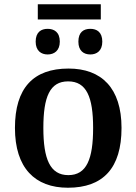

<svg xmlns="http://www.w3.org/2000/svg" viewBox="-20 -869 639 899"><path d="M157 -778H452V-849H157ZM203 -614C233 -614 260 -631 260 -674C260 -719 233 -734 203 -734C173 -734 147 -719 147 -674C147 -631 173 -614 203 -614ZM403 -614C433 -614 459 -631 459 -674C459 -719 433 -734 403 -734C372 -734 347 -719 347 -674C347 -631 372 -614 403 -614ZM298 10C463 10 549 -82 549 -270C549 -457 455 -548 301 -548C136 -548 50 -457 50 -270C50 -82 144 10 298 10ZM300 -49C214 -49 183 -125 183 -270C183 -415 213 -488 299 -488C385 -488 416 -415 416 -270C416 -125 386 -49 300 -49Z"/></svg>

Font: Noto Serif Semi
Style: Regular
Weight: 600
Designer: Monotype Design Team
Foundry: Monotype Imaging Inc.
Version: Version 1.002